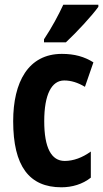

<svg xmlns="http://www.w3.org/2000/svg" viewBox="-20 -786 439 816"><path d="M398 -757V-766H249C228 -721 202 -672 167 -619V-606H260C306 -649 371 -719 398 -757ZM241 10C286 10 331 -3 366 -31V-142C330 -116 292 -102 255 -102C198 -102 168 -158 168 -271C168 -384 199 -444 253 -444C282 -444 311 -435 341 -417L377 -521C339 -545 297 -557 243 -557C100 -557 36 -437 36 -271C36 -80 104 10 241 10Z"/></svg>

Font: Noto Sans Armenian ExtraCondensed
Style: Regular
Weight: 400
Width: 2
Designer: Monotype Design Team
Foundry: Monotype Imaging Inc.
Version: Version 2.008